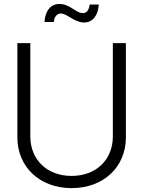

<svg xmlns="http://www.w3.org/2000/svg" viewBox="-20 -947 729 977"><path d="M344.2 10.3C508.3 10.3 620.6 -98.6 620.6 -247.6V-727.5H554.2V-252.4C554.2 -136.2 471.2 -51.8 344.2 -51.8C217.8 -51.8 134.3 -136.2 134.3 -252.4V-727.5H68.4V-247.6C68.4 -99.1 180.7 10.3 344.2 10.3ZM408.2 -832.5C451.7 -832.5 479 -868.2 482.9 -923.8H436.5C431.6 -893.1 420.9 -880.4 400.9 -880.4C365.7 -880.4 336.4 -926.8 282.7 -926.8C234.9 -926.8 209 -887.7 206.5 -835H253.9C255.4 -857.9 267.6 -878.4 289.6 -878.4C320.8 -878.4 358.4 -832.5 408.2 -832.5Z"/></svg>

Font: Raveo Display Display Light
Style: Regular
Weight: 300
Designer: Jakub Foglar, Rasmus Andersson (Inter)
Foundry: Jakubfoglar.com
Version: Version 1.100;Glyphs 3.2.3 (3260)